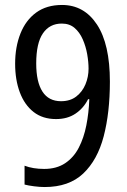

<svg xmlns="http://www.w3.org/2000/svg" viewBox="-20 -744 512 774"><path d="M423 -415Q423 -290 398 -194.5Q373 -99 315.5 -44.5Q258 10 160 10Q141 10 117.5 7Q94 4 79 0V-76Q113 -63 158 -63Q208 -63 242.5 -86Q277 -109 297.5 -148.5Q318 -188 328 -238.5Q338 -289 340 -344H335Q317 -308 284.5 -286Q252 -264 206 -264Q152 -264 115.5 -292.5Q79 -321 60 -371.5Q41 -422 41 -487Q41 -555 62.5 -609Q84 -663 126 -693.5Q168 -724 230 -724Q319 -724 371 -645Q423 -566 423 -415ZM229 -649Q180 -649 153 -609.5Q126 -570 126 -488Q126 -414 151 -375Q176 -336 226 -336Q263 -336 287.5 -355Q312 -374 324.5 -404Q337 -434 337 -467Q337 -494 331.5 -525.5Q326 -557 313.5 -585.5Q301 -614 280.5 -631.5Q260 -649 229 -649Z"/></svg>

Font: Noto Sans Thai Looped Condensed
Style: Regular
Weight: 400
Width: 3
Designer: Sasikarn Vongin, Ben Mitchell
Foundry: The Fontpad Ltd
Version: Version 1.001; ttfautohint (v1.8.4.7-5d5b)